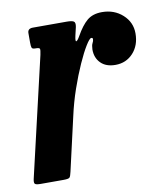

<svg xmlns="http://www.w3.org/2000/svg" viewBox="-78 -587 554 643"><g transform="rotate(-10 199.0 -265.5)"><path d="M74.5 -520H189Q207 -520 213.2 -516Q219.5 -512 216.5 -497L210 -469Q205.5 -449 209.8 -449.8Q214 -450.5 222.5 -465.5Q241 -498.5 260.2 -514.8Q279.5 -531 311 -531Q352.5 -531 381 -505.2Q409.5 -479.5 409.5 -441.5Q409.5 -401 385.8 -375Q362 -349 325.5 -349Q293.5 -349 275.8 -366.8Q258 -384.5 258 -413Q258.5 -427.5 262.2 -434.2Q266 -441 266 -447Q266 -452 261 -452Q255 -452 241.8 -430.5Q228.5 -409 212.5 -373.2Q196.5 -337.5 181.2 -293.5Q166 -249.5 156 -204L114.5 -22.5Q111.5 -8.5 108 -4.2Q104.5 0 87.5 0H9Q-8 0 -10.8 -4.8Q-13.5 -9.5 -10.5 -22L83.5 -426Q87 -442 85.5 -446Q84 -450 71.5 -450H70Q60.5 -450 58.5 -454.5Q56.5 -459 56.5 -472.5V-504.5Q56.5 -520 74.5 -520Z"/></g></svg>

Font: Besley* Condensed Semi
Style: Italic
Weight: 600
Width: 3
Italic angle: -13°
Designer: Owen Earl
Foundry: indestructible type*
Version: Version 3.000; ttfautohint (v1.8.3)